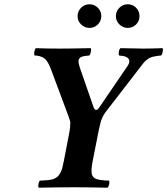

<svg xmlns="http://www.w3.org/2000/svg" viewBox="-20 -871 778 893"><path d="M411.1 -122.1Q403.3 -82.5 406.5 -64Q409.7 -45.4 426.8 -39.1Q441.9 -32.2 486.8 -30.8Q490.2 -26.4 487.8 -14.4Q485.4 -2.4 480 2Q384.3 0 328.1 0Q253.9 0 160.2 2Q156.7 -2.4 158.7 -14.4Q160.6 -26.4 166 -30.8Q208 -32.2 225.1 -37.1Q241.7 -42.5 251.7 -53.7Q261.7 -64.9 269 -86.9Q271 -92.8 276.9 -122.1L303.2 -258.8Q307.1 -278.8 307.1 -304.2Q306.2 -308.6 302.7 -317.9Q299.3 -327.1 297.9 -332L217.8 -546.9Q204.6 -582 191.4 -595Q178.2 -607.9 154.8 -611.8Q152.8 -611.8 148.2 -612.3Q143.6 -612.8 141.1 -612.8Q137.7 -617.2 139.6 -629.9Q141.6 -642.6 147 -647Q192.9 -645 256.8 -645Q306.2 -645 401.9 -647Q405.3 -642.6 402.8 -629.9Q400.4 -617.2 395 -612.8Q371.6 -611.3 359.9 -606.9Q339.8 -599.1 347.2 -571.8Q349.1 -562 351.1 -557.1L415 -373Q420.9 -356 432.1 -360.8Q435.5 -363.3 440.9 -370.1L573.2 -564Q592.8 -593.3 566.9 -606Q556.2 -611.3 534.2 -612.8Q530.8 -617.2 532.7 -629.9Q534.7 -642.6 540 -647Q616.2 -645 646 -645Q678.2 -645 735.8 -647Q739.3 -642.6 736.8 -629.9Q734.4 -617.2 729 -612.8Q710.4 -611.3 700.2 -608.9Q681.2 -606 667.2 -596.4Q653.3 -586.9 637.2 -564.9L472.2 -351.1Q456.5 -331.1 448.2 -303.2Q446.3 -296.9 439.9 -268.1ZM519 -795.9Q519 -818.8 535.4 -835Q551.8 -851.1 574.2 -851.1Q597.2 -851.1 613 -835Q628.9 -818.8 628.9 -795.9Q628.9 -773.4 613 -757.3Q597.2 -741.2 574.2 -741.2Q551.8 -741.2 535.4 -757.3Q519 -773.4 519 -795.9ZM340.8 -795.9Q340.8 -818.8 357.2 -835Q373.5 -851.1 396 -851.1Q418.9 -851.1 435.1 -835Q451.2 -818.8 451.2 -795.9Q451.2 -773.4 435.1 -757.3Q418.9 -741.2 396 -741.2Q373.5 -741.2 357.2 -757.3Q340.8 -773.4 340.8 -795.9Z"/></svg>

Font: Common Serif
Style: Bold Italic
Weight: 700
Italic angle: -12°
Designer: Philipp H. Poll, Khaled Hosny
Foundry: Stefan Peev, Context Ltd.
Version: Version 1.026